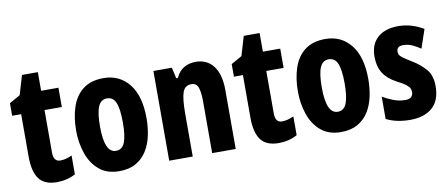

<svg xmlns="http://www.w3.org/2000/svg" viewBox="-62 -905 2701 1157"><g transform="rotate(-10 1288.5 -326.5)"><path d="M250 -115Q266 -115 283.5 -119.5Q301 -124 321 -133V-18Q270 10 207 10Q131 10 98 -35Q65 -80 65 -171V-431H10V-508L76 -545L111 -663H208V-549H314V-431H208V-170Q208 -115 250 -115Z M805 -276Q805 -221 794 -169.5Q783 -118 757.5 -77.5Q732 -37 690.5 -13.5Q649 10 589 10Q514 10 466.5 -30Q419 -70 396.5 -135.5Q374 -201 374 -276Q374 -357 396 -421.5Q418 -486 466 -522.5Q514 -559 591 -559Q688 -559 746.5 -486Q805 -413 805 -276ZM520 -274Q520 -114 590 -114Q628 -114 644 -153.5Q660 -193 660 -276Q660 -358 644 -396.5Q628 -435 590 -435Q553 -435 536.5 -396.5Q520 -358 520 -274Z M1155 -559Q1224 -559 1263 -508Q1302 -457 1302 -361V0H1158V-317Q1158 -373 1147.5 -402Q1137 -431 1106 -431Q1067 -431 1053 -393Q1039 -355 1039 -259V0H895V-549H1008L1023 -482H1033Q1051 -522 1082.5 -540.5Q1114 -559 1155 -559Z M1607 -115Q1623 -115 1640.5 -119.5Q1658 -124 1678 -133V-18Q1627 10 1564 10Q1488 10 1455 -35Q1422 -80 1422 -171V-431H1367V-508L1433 -545L1468 -663H1565V-549H1671V-431H1565V-170Q1565 -115 1607 -115Z M2162 -276Q2162 -221 2151 -169.5Q2140 -118 2114.5 -77.5Q2089 -37 2047.5 -13.5Q2006 10 1946 10Q1871 10 1823.5 -30Q1776 -70 1753.5 -135.5Q1731 -201 1731 -276Q1731 -357 1753 -421.5Q1775 -486 1823 -522.5Q1871 -559 1948 -559Q2045 -559 2103.5 -486Q2162 -413 2162 -276ZM1877 -274Q1877 -114 1947 -114Q1985 -114 2001 -153.5Q2017 -193 2017 -276Q2017 -358 2001 -396.5Q1985 -435 1947 -435Q1910 -435 1893.5 -396.5Q1877 -358 1877 -274Z M2554 -165Q2554 -76 2504.5 -33Q2455 10 2369 10Q2330 10 2294 3Q2258 -4 2223 -21V-158Q2251 -141 2286.5 -127Q2322 -113 2360 -113Q2408 -113 2408 -154Q2408 -165 2404 -175Q2400 -185 2383.5 -198.5Q2367 -212 2328 -232Q2274 -260 2248 -301Q2222 -342 2222 -403Q2222 -477 2267.5 -518Q2313 -559 2395 -559Q2473 -559 2548 -515L2509 -401Q2484 -418 2459 -429.5Q2434 -441 2403 -441Q2364 -441 2364 -408Q2364 -397 2368.5 -388.5Q2373 -380 2389 -368Q2405 -356 2440 -335Q2488 -306 2521 -268Q2554 -230 2554 -165Z"/></g></svg>

Font: Noto Sans Malayalam ExtraCondensed ExtraBold
Style: Regular
Weight: 800
Width: 2
Designer: Jelle Bosma - Monotype Design Team
Foundry: Monotype Imaging Inc.
Version: Version 2.104; ttfautohint (v1.8.4.7-5d5b)